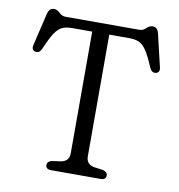

<svg xmlns="http://www.w3.org/2000/svg" viewBox="-81 -801 817 875"><g transform="rotate(10 327.5 -363.0)"><path d="M157 -700H498Q515 -700 528 -713Q541 -726 556 -726Q578 -726 584.5 -699L620 -549Q626.5 -523.5 605.5 -519.5Q587.5 -516 577 -539Q555.5 -590.5 538.8 -615Q522 -639.5 504 -647Q486 -654.5 460 -654.5H367V-91.5Q367 -54 405 -47.5L445 -42Q467 -36.5 467 -20Q467 0 442 0H213.5Q188 0 188 -20Q188 -36.5 210 -42L250 -47.5Q288 -54 288 -91.5V-654.5H195Q169.5 -654.5 151.2 -647Q133 -639.5 116.2 -615Q99.5 -590.5 78 -539Q68 -516 50 -519.5Q28.5 -523.5 35 -549L70.5 -699Q77.5 -726 99.5 -726Q114 -726 127 -713Q140 -700 157 -700Z"/></g></svg>

Font: Fraunces 9pt S100 Light
Style: Regular
Weight: 300
Version: Version 1.000; ttfautohint (v1.8.3)